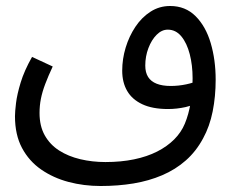

<svg xmlns="http://www.w3.org/2000/svg" viewBox="-20 -433 782 641"><path d="M316 188Q260 188 209 174.5Q158 161 117.5 133Q77 105 53.5 61Q30 17 30 -45Q30 -60 33.5 -89Q37 -118 49 -157.5Q61 -197 87 -243L156 -211Q141 -179 131 -152.5Q121 -126 116.5 -103Q112 -80 112 -56Q112 -12 129.5 19Q147 50 177.5 69.5Q208 89 248 98.5Q288 108 332 108Q384 108 427.5 99Q471 90 504.5 73Q538 56 561.5 32.5Q585 9 597 -20Q610 -51 616.5 -90.5Q623 -130 623 -172Q623 -215 613.5 -252Q604 -289 585.5 -311.5Q567 -334 540 -334Q520 -334 503 -317Q486 -300 475.5 -272.5Q465 -245 465 -214Q465 -191 474.5 -176Q484 -161 503 -153.5Q522 -146 550 -146Q576 -146 602 -151.5Q628 -157 646 -166L650 -99Q629 -82 599.5 -75.5Q570 -69 541 -69Q489 -69 455 -85Q421 -101 404.5 -129.5Q388 -158 388 -197Q388 -236 399.5 -274Q411 -312 432 -343.5Q453 -375 482.5 -394Q512 -413 548 -413Q599 -413 633 -379Q667 -345 683.5 -289Q700 -233 700 -167Q700 -111 690 -61Q680 -11 658 29Q635 72 600.5 102.5Q566 133 521.5 152Q477 171 425.5 179.5Q374 188 316 188Z"/></svg>

Font: Noto Sans Arabic SemiCondensed
Style: Regular
Weight: 400
Width: 4
Designer: Monotype Design Team, Nadine Chahine, Nizar Qandah and Khaled Hosny
Foundry: Monotype Imaging Inc.
Version: Version 2.012